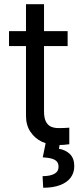

<svg xmlns="http://www.w3.org/2000/svg" viewBox="-20 -677 380 905"><path d="M298.8 -460H22.5V-530.3H298.8ZM187.5 -657.2V-152.3Q187.5 -120.1 196.8 -103Q206.1 -85.9 221.2 -79.6Q236.3 -73.2 256.8 -73.2Q281.2 -73.2 306.6 -75.2V2.9Q281.2 6.8 248 6.8Q210.9 6.8 177.7 -8.8Q144.5 -24.4 123.5 -55.7Q102.5 -86.9 102.5 -130.9V-657.2ZM262.7 -2.9 257.8 24.4Q289.1 29.3 309.6 49.3Q330.1 69.3 330.1 106.4Q330.1 136.7 313.5 159.7Q296.9 182.6 263.7 195.3Q230.5 208 183.6 208L180.7 153.3Q215.8 153.3 235.8 142.6Q255.9 131.8 255.9 109.4Q255.9 93.8 248.5 85Q241.2 76.2 225.6 71.3Q210 66.4 181.6 64.5L195.3 -2.9Z"/></svg>

Font: WEMIX Pretendard Variable
Style: Regular
Weight: 400
Designer: Base glyphs from Inter by Rasmus Andersson; Hangeul glyphs from Noto Sans CJK(Source Han Sans) by Jang Soo-young and Kan
Foundry: Kil Hyung-jin
Version: Version 1.000;Glyphs 3.2 (3208)